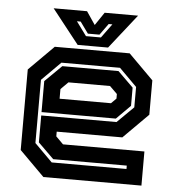

<svg xmlns="http://www.w3.org/2000/svg" viewBox="-51 -746 728 793"><g transform="rotate(5 313.0 -349.0)"><path d="M468.5 -540 571.5 -437V-294.5L468.5 -191.5H196.5V-172L227 -141.5H564.5V0H158L55 -103V-437L158 -540ZM429 -463 493 -400V-324.5L435 -266.5H127V-395L196 -463ZM434 -477H191L113 -399V-137L187 -63H497V-77H192L127 -141V-252.5H439L507 -319.5V-404ZM399.5 -398.5H227L196.5 -368V-328H409.5L430.5 -349V-368ZM251.5 -556 139.5 -698H278L314.5 -644L351 -698H489.5L377.5 -556ZM282.5 -595H344.5L387 -653H371.5L337.5 -606H289.5L255.5 -653H240Z"/></g></svg>

Font: Tourney Thin
Style: Regular
Weight: 100
Designer: Tyler Finck
Foundry: Etcetera Type Co
Version: Version 1.015